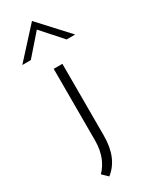

<svg xmlns="http://www.w3.org/2000/svg" viewBox="-237 -686 722 919"><g transform="rotate(-30 124.0 -226.5)"><path d="M270 -482 124 -641H123L-22 -482H25L123 -594L223 -482ZM72 188C122 149 147 89 147 5V-391H99V6C99 72 77 124 42 159Z"/></g></svg>

Font: Sulaf Light
Style: Regular
Weight: 300
Designer: Bandar Raffah (Arabic) and Santiago Orozco (Latin)
Foundry: Caramella and Typemade
Version: Version 1.005;PS 001.005;hotconv 1.0.88;makeotf.lib2.5.64775